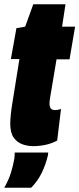

<svg xmlns="http://www.w3.org/2000/svg" viewBox="-32 -675 372 900"><path d="M254 -164 236 -16Q188 10 122 10Q98 10 73.5 1.5Q49 -7 32.5 -29.5Q16 -52 16 -96Q16 -113 19 -141Q22 -169 26 -192L59 -398H19L45 -543L86 -550L124 -655H275L259 -550H320L294 -397H233L202 -212Q201 -205 200.5 -199.5Q200 -194 200 -189Q200 -176 205.5 -167.5Q211 -159 226 -159Q232 -159 238.5 -160Q245 -161 254 -164ZM37 40H194Q194 44 193 52Q182 98 163 136.5Q144 175 114 205H-12Q8 170 18.5 137Q29 104 35 70Q37 55 37 40Z"/></svg>

Font: Georama Condensed Black
Style: Italic
Weight: 900
Width: 3
Italic angle: -9°
Designer: Jean-Baptiste Levee
Foundry: Production Type
Version: Version 1.000